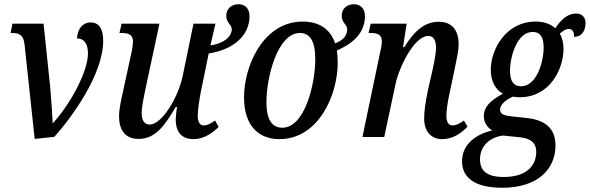

<svg xmlns="http://www.w3.org/2000/svg" viewBox="-20 -648 2789 908"><path d="M96 -439 144 9 237 -1C320 -93 468 -297 468 -455C468 -517 444 -542 409 -542C375 -542 347 -517 344 -466C375 -467 396 -444 396 -396C396 -312 318 -163 231 -66H229C228 -99 223 -173 217 -240L186 -536H39L30 -492H38C72 -492 91 -481 96 -439Z M894 10C947 10 987 -21 1014 -48L997 -78C976 -63 961 -55 943 -55C925 -55 915 -71 915 -101C915 -129 925 -190 930 -215L967 -395C1091 -415 1160 -484 1160 -572C1160 -606 1140 -628 1108 -628C1075 -628 1050 -607 1050 -573C1050 -540 1076 -532 1076 -510C1076 -472 1035 -442 975 -433L999 -536H895L844 -289C821 -181 744 -59 688 -59C659 -59 650 -84 650 -114C650 -143 662 -199 670 -237L734 -536H555L545 -492H555C586 -492 609 -485 609 -452C609 -438 605 -410 599 -387L561 -212C553 -177 543 -131 543 -97C543 -40 567 9 635 9C714 9 758 -52 811 -142H817C813 -115 811 -95 811 -81C811 -31 834 10 894 10Z M1301 10C1489 10 1577 -203 1577 -350C1577 -371 1576 -391 1573 -409C1646 -441 1706 -490 1706 -572C1706 -606 1686 -628 1654 -628C1620 -628 1596 -607 1596 -573C1596 -540 1622 -532 1622 -509C1622 -476 1598 -456 1565 -443C1541 -515 1483 -546 1412 -546C1225 -546 1134 -337 1134 -187C1134 -55 1202 10 1301 10ZM1315 -44C1269 -44 1240 -78 1240 -165C1240 -284 1293 -492 1398 -492C1443 -492 1471 -458 1471 -369C1471 -252 1422 -44 1315 -44Z M2071 10C2125 10 2164 -21 2191 -49L2174 -78C2154 -63 2137 -55 2119 -55C2101 -55 2091 -72 2091 -100C2091 -127 2097 -166 2106 -207L2130 -321C2137 -358 2149 -404 2149 -439C2149 -496 2125 -545 2055 -545C1989 -545 1941 -504 1892 -425H1886L1903 -536H1733L1723 -492H1733C1764 -492 1786 -485 1786 -452C1786 -442 1783 -421 1778 -402L1694 0H1797L1850 -248C1867 -332 1940 -478 2005 -478C2036 -478 2042 -448 2042 -423C2042 -388 2028 -329 2022 -301L2004 -223C1991 -159 1986 -121 1986 -89C1985 -32 2015 10 2071 10Z M2355 240C2524 240 2607 151 2607 40C2607 -39 2560 -79 2478 -89L2389 -99C2364 -102 2345 -109 2345 -129C2345 -157 2378 -179 2406 -191C2415 -189 2426 -188 2437 -188C2582 -188 2645 -323 2645 -417C2645 -445 2639 -470 2627 -489C2640 -499 2653 -511 2670 -511C2688 -511 2696 -495 2695 -474C2737 -474 2749 -510 2749 -539C2749 -565 2734 -584 2704 -584C2664 -584 2631 -553 2606 -514C2583 -536 2550 -546 2514 -546C2371 -546 2301 -413 2301 -318C2301 -265 2322 -225 2358 -205C2295 -170 2268 -141 2268 -98C2268 -67 2287 -43 2308 -31C2236 -15 2165 31 2165 115C2165 191 2224 240 2355 240ZM2444 -240C2412 -240 2392 -260 2392 -313C2392 -382 2426 -497 2499 -497C2533 -497 2551 -475 2551 -424C2551 -355 2518 -240 2444 -240ZM2362 189C2277 189 2250 155 2250 105C2250 45 2294 1 2359 -7L2437 1C2493 6 2516 31 2516 70C2516 133 2473 189 2362 189Z"/></svg>

Font: Noto Serif Condensed Medium
Style: Italic
Weight: 500
Width: 3
Italic angle: -12°
Designer: Monotype Design Team
Foundry: Monotype Imaging Inc.
Version: Version 2.013